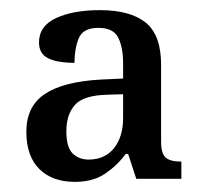

<svg xmlns="http://www.w3.org/2000/svg" viewBox="-20 -739 396 379"><path d="M128 -380Q83 -380 57.5 -405.5Q32 -431 32 -479Q32 -529 68.5 -553.5Q105 -578 180 -582L223 -584V-614Q223 -645 213.5 -664.5Q204 -684 174 -684Q144 -684 135.5 -663.5Q127 -643 127 -615Q93 -615 75 -624Q57 -633 57 -655Q57 -688 91 -703.5Q125 -719 177 -719Q237 -719 267.5 -694.5Q298 -670 298 -611V-459Q298 -436 307 -428Q316 -420 338 -420V-386H249L233 -435H228Q212 -413 188 -396.5Q164 -380 128 -380ZM155 -424Q187 -424 205 -446.5Q223 -469 223 -506V-553L192 -552Q145 -551 128 -532Q111 -513 111 -480Q111 -448 123.5 -436Q136 -424 155 -424Z"/></svg>

Font: Noto Serif Lao SemCond
Style: Regular
Weight: 400
Width: 4
Designer: Monotype Design Team
Foundry: Monotype Imaging Inc.
Version: Version 2.004; ttfautohint (v1.8.4.7-5d5b)